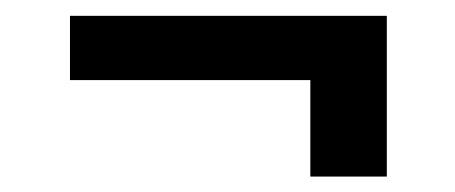

<svg xmlns="http://www.w3.org/2000/svg" viewBox="-20 -403 580 245"><path d="M473.6 -177.7H376V-300.8H69.3V-382.8H473.6Z"/></svg>

Font: WEMIX Pretendard SemiBold
Style: Regular
Weight: 600
Designer: Base glyphs from Inter by Rasmus Andersson; Hangeul glyphs from Noto Sans CJK(Source Han Sans) by Jang Soo-young and Kan
Foundry: Kil Hyung-jin
Version: Version 1.000